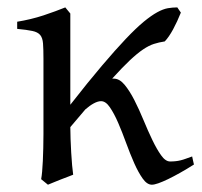

<svg xmlns="http://www.w3.org/2000/svg" viewBox="-20 -489 551 524"><path d="M509.3 -40Q489.3 -27.3 471.4 -17.3Q453.6 -7.3 438.5 0Q423.3 7.3 412.1 11.2Q400.9 15.1 394.5 15.1Q381.3 15.1 369.4 -1.7Q357.4 -18.6 346.2 -43.9Q335 -69.3 324.2 -98.9Q313.5 -128.4 302.5 -153.8Q291.5 -179.2 280 -196Q268.6 -212.9 255.9 -212.9Q247.1 -212.9 235.8 -206.8Q224.6 -200.7 212.9 -190.4Q193.8 -167.5 171.9 -142.1Q171.9 -127.9 172.6 -109.6Q173.3 -91.3 174.3 -72.8Q175.3 -54.2 176.8 -38.1Q178.2 -22 179.7 -12.2Q173.3 -9.8 164.6 -6.3Q155.8 -2.9 146.2 0.7Q136.7 4.4 127.4 8.3Q118.2 12.2 110.8 15.1L92.3 0Q93.8 -7.8 95 -20.8Q96.2 -33.7 96.9 -49.8Q97.7 -65.9 98.1 -84.7Q98.6 -103.5 98.6 -123V-328.6Q98.6 -355.5 97.4 -370.6Q96.2 -385.7 89.6 -393.6Q83 -401.4 68.4 -404.5Q53.7 -407.7 26.9 -410.2V-429.7Q44.9 -432.6 63.2 -437Q81.5 -441.4 98.6 -447Q115.7 -452.6 130.9 -458.3Q146 -463.9 158.2 -468.8L171.9 -452.1V-203.1Q220.7 -265.6 258.1 -309.6Q295.4 -353.5 323.5 -383.1Q351.6 -412.6 372.3 -429.7Q393.1 -446.8 409.2 -455.6Q425.3 -464.4 438.2 -466.6Q451.2 -468.8 463.9 -468.8Q464.4 -468.3 466.6 -464.8Q468.8 -461.4 471.4 -457.8Q474.1 -454.1 473.6 -454.6Q463.9 -430.2 452.4 -408.9Q440.9 -387.7 429.7 -376Q413.6 -373.5 399.9 -369.1Q386.2 -364.7 370.4 -354Q354.5 -343.3 334.5 -324.5Q314.5 -305.7 286.1 -274.4H290.5Q306.2 -274.4 320.1 -257.6Q334 -240.7 346.7 -215.8Q359.4 -190.9 371.6 -161.4Q383.8 -131.8 395.8 -106.9Q407.7 -82 419.7 -65.2Q431.6 -48.3 444.3 -48.3Q452.6 -48.3 459.5 -49.1Q466.3 -49.8 473.1 -51.5Q480 -53.2 487.3 -55.9Q494.6 -58.6 504.4 -62Q505.4 -56.6 506.8 -50.8Q508.3 -44.9 509.3 -40Z"/></svg>

Font: Akkhara
Style: Regular
Weight: 400
Designer: J. Victor Gaultney
Version: Version 1.00 June 13, 2006, initial release